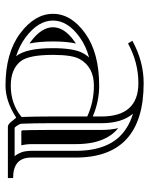

<svg xmlns="http://www.w3.org/2000/svg" viewBox="56 -866 532 684"><g transform="rotate(90 322.0 -524.0)"><path d="M536.4 -310.1Q531.2 -316.2 527.6 -323.5Q523.9 -330.8 522.1 -335.7Q520.3 -340.6 519 -348.9Q517.8 -357.2 517.7 -359.3Q517.6 -361.3 517.3 -368.7V-527.6Q517.3 -558.3 512.9 -584.5Q508.5 -610.6 498.8 -634Q489 -657.5 473.8 -675.9Q458.5 -694.3 436.2 -708.7Q413.8 -723.1 385 -731.7Q418.9 -691.9 418.9 -618.9V-588.4V-434.1Q418.9 -384.8 420.7 -335.4Q420.9 -327.6 430.4 -315.2Q432.9 -312 434.8 -310.1ZM184.8 -575.4Q143.3 -564.2 112.8 -542Q53.2 -499.3 53.2 -446.8Q53.2 -393.8 113.5 -348.9Q142.3 -327.4 180.4 -315.4Q151.6 -350.6 151.6 -446.8Q151.6 -521.2 169.2 -553.2Q174.1 -562.3 180.2 -570.1Q182.4 -572.8 184.8 -575.4ZM395 -568.8Q343.3 -592.5 285.2 -592.5Q218.5 -592.5 190.2 -541.5Q175.5 -515.1 175.5 -446.8Q175.5 -358.6 199.2 -330.3Q227.5 -296.4 285.2 -296.4Q350.1 -296.4 396.7 -334.7Q395 -384.3 395 -434.1ZM125.2 -729.5Q198.5 -769.8 276.1 -769.8Q541.3 -769.8 541.3 -527.6V-368.7Q541.3 -304.7 614.3 -304.7V-286.1H431.4Q422.4 -286.1 411.4 -300.8Q400.4 -315.4 398.4 -315.4Q340.8 -277.8 285.2 -277.6Q168.9 -277.6 99.1 -329.7Q29.3 -381.8 29.3 -446.8Q29.3 -511.7 98.8 -561.5Q168.2 -611.3 285.2 -611.3Q341.8 -611.3 395 -588.4V-618.9Q395 -751 276.1 -751Q202.6 -751 134.8 -714.1ZM446.5 -334Q444.8 -336.4 444.3 -337.6L443.4 -369.6Q442.9 -403.3 442.9 -434.1V-618.9Q442.9 -651.9 436.5 -679.2Q447.3 -670.4 455.3 -660.6Q468 -645 476.6 -624.8Q485.4 -604 489.3 -580.6Q493.4 -556.4 493.4 -527.6V-368.2Q493.9 -358.2 493.9 -357.9Q494.1 -354.7 495.4 -345.5Q496.3 -339.1 497.6 -334ZM135 -528.3Q127.7 -495.8 127.7 -446.8Q127.7 -397.5 135 -363L127.7 -368.2Q77.1 -405.8 77.1 -446.8Q77.1 -487.3 126.7 -522.7Q130.6 -525.6 135 -528.3Z"/></g></svg>

Font: itsadzokeS01
Style: Regular
Weight: 600
Width: 6
Version: Version 0.46